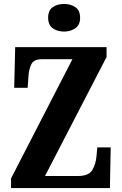

<svg xmlns="http://www.w3.org/2000/svg" viewBox="-20 -953 618 973"><path d="M36 0H537L541 -206H473L469 -161Q466 -124 448.5 -92.5Q431 -61 374 -61H208L520 -664V-714H57L52 -508H120L124 -562Q126 -603 139 -628Q152 -653 192 -653H347L36 -49ZM305 -793Q338 -793 362 -810Q386 -827 386 -863Q386 -900 362 -916.5Q338 -933 305 -933Q270 -933 247 -916.5Q224 -900 224 -863Q224 -827 247 -810Q270 -793 305 -793Z"/></svg>

Font: Noto Serif ExtraCondensed Extra
Style: Regular
Weight: 800
Width: 3
Designer: Monotype Design Team
Foundry: Monotype Imaging Inc.
Version: Version 1.002